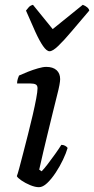

<svg xmlns="http://www.w3.org/2000/svg" viewBox="-20 -778 391 798"><path d="M142 0Q126 0 105.5 -8.5Q85 -17 69 -28Q53 -39 50 -46Q53 -53 60 -79Q67 -105 76.5 -142Q86 -179 96.5 -220Q107 -261 116 -300Q125 -339 130.5 -368.5Q136 -398 136 -411Q136 -423 128.5 -427Q121 -431 107 -431H51Q51 -441 54 -450.5Q57 -460 59 -464Q74 -471 95.5 -479.5Q117 -488 138 -494Q159 -500 172 -500Q200 -500 215 -486.5Q230 -473 230 -449Q230 -441 227 -424.5Q224 -408 217 -381Q210 -354 200 -312.5Q190 -271 175.5 -212Q161 -153 143 -73L153 -66Q163 -76 178 -95.5Q193 -115 209 -137.5Q225 -160 235 -176Q244 -176 251 -172Q258 -168 261 -163Q255 -142 242 -114.5Q229 -87 211.5 -60.5Q194 -34 176 -17Q158 0 142 0ZM186 -565Q174 -565 159 -586.5Q144 -608 126.5 -646.5Q109 -685 88 -734Q94 -742 100 -748.5Q106 -755 117 -758L199 -657L324 -758Q335 -754 342.5 -747.5Q350 -741 351 -734Q310 -686 277.5 -647.5Q245 -609 222 -587Q199 -565 186 -565Z"/></svg>

Font: Texturina Medium
Style: Italic
Weight: 500
Italic angle: -11°
Designer: Guillermo Torres Carreño
Foundry: Omnibus-Type
Version: Version 1.002